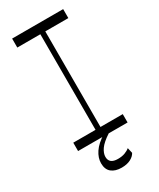

<svg xmlns="http://www.w3.org/2000/svg" viewBox="-232 -801 888 1075"><g transform="rotate(-30 212.0 -263.5)"><path d="M218 203Q177 203 153 183.5Q129 164 129 124Q129 89 152 54.5Q175 20 225 -11L250 0Q204 30 186 56Q168 82 168 105Q168 150 224 150Q250 150 269 143Q288 136 301 125L309 160Q299 179 275.5 191Q252 203 218 203ZM196 -34V-696H228V-34ZM52 0V-54H372V0ZM47 -672V-730H377V-672Z"/></g></svg>

Font: Savate ExtraLight
Style: Regular
Weight: 200
Designer: Max Esnée
Foundry: Plomb Type
Version: Version 2.000